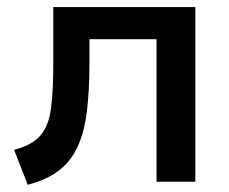

<svg xmlns="http://www.w3.org/2000/svg" viewBox="-20 -515 650 544"><path d="M58.5 8.5 20 -90.5Q71 -103.5 94.8 -131.5Q118.5 -159.5 124.8 -209.5Q131 -259.5 131 -338.5V-495H533.5V0H423.5V-404H233.5V-338.5Q233.5 -259 226.2 -200Q219 -141 200 -99.5Q181 -58 146.8 -31.8Q112.5 -5.5 58.5 8.5Z"/></svg>

Font: Geologica Cursive
Style: Regular
Weight: 400
Designer: Sindre Bremnes, Frode Helland
Foundry: Monokrom Skriftforlag AS
Version: Version 1.010;gftools[0.9.28]